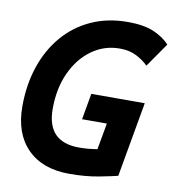

<svg xmlns="http://www.w3.org/2000/svg" viewBox="-80 -775 783 857"><g transform="rotate(10 311.0 -346.5)"><path d="M290 9.8Q168.5 9.8 100.3 -59.1Q32.2 -127.9 32.2 -250.5Q32.2 -348.1 59.8 -430.7Q87.4 -513.2 139.6 -574.5Q191.9 -635.7 265.6 -669.4Q339.4 -703.1 431.2 -703.1Q504.4 -703.1 549.1 -683.8Q593.8 -664.6 621.6 -634.3L545.9 -525.4Q522.9 -548.3 491.2 -564.2Q459.5 -580.1 416.5 -580.1Q346.2 -580.1 289.8 -539.6Q233.4 -499 200.4 -427.5Q167.5 -356 167.5 -263.2Q167.5 -113.3 312.5 -113.3Q335 -113.3 356 -115.2Q377 -117.2 395.5 -120.1L417 -240.2H304.7L325.7 -358.9H567.9L507.8 -19.5Q483.9 -13.2 424.1 -1.7Q364.3 9.8 290 9.8Z"/></g></svg>

Font: Cascadia Mono
Style: Bold Italic
Weight: 700
Italic angle: -10°
Monospace: yes
Designer: Aaron Bell
Foundry: Saja Typeworks
Version: Version 2404.023; ttfautohint (v1.8.4)